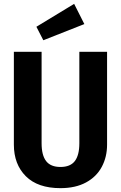

<svg xmlns="http://www.w3.org/2000/svg" viewBox="-20 -961 628 997"><path d="M536 -210Q536 -146 508.5 -94.5Q481 -43 426.5 -13.5Q372 16 294 16Q176 16 114 -46Q52 -108 52 -210V-692H196V-217Q196 -155 219.5 -124.5Q243 -94 294 -94Q345 -94 368.5 -124.5Q392 -155 392 -217V-692H536ZM418 -836 205 -752 169 -822 365 -941Z"/></svg>

Font: Fira Sans Condensed SemiBold
Style: Regular
Weight: 600
Width: 3
Designer: bBox Type GmbH & Carrois Corporate GbR & Edenspiekermann AG
Foundry: bBox Type GmbH & Carrois Corporate GbR & Edenspiekermann AG
Version: Version 4.301